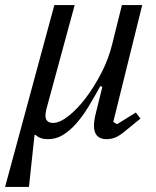

<svg xmlns="http://www.w3.org/2000/svg" viewBox="-67 -536 614 756"><path d="M147 -516H227L115 -104Q112 -90 112 -81Q112 -66 120 -59Q128 -52 142 -52Q168 -52 202.5 -79Q237 -106 270.5 -150Q304 -194 332.5 -249.5Q361 -305 375 -363L413 -516H493L379 -56L394 -47L468 -93L486 -69L432 -25Q405 -2 388 5Q371 12 353 12Q303 12 303 -41Q303 -50 304.5 -61.5Q306 -73 311 -93L336 -194L328 -197Q305 -155 282 -117Q259 -79 234 -50.5Q209 -22 181.5 -5Q154 12 122 12Q90 12 73 -5H69L47 200H-47Z"/></svg>

Font: IBM Plex Serif
Style: Italic
Weight: 400
Italic angle: -14°
Designer: Mike Abbink, Paul van der Laan, Pieter van Rosmalen
Foundry: Bold Monday
Version: Version 3.001